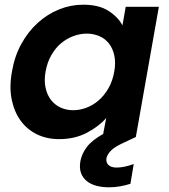

<svg xmlns="http://www.w3.org/2000/svg" viewBox="-20 -583 718 817"><path d="M31 -279Q42 -344 71 -396.5Q100 -449 141 -486Q182 -523 231.5 -543Q281 -563 334 -563Q401 -563 442 -536.5Q483 -510 501 -475L515 -554H656L558 0L507 24Q469 41 453 57Q437 73 433 90Q430 108 441.5 119Q453 130 476 130Q508 130 549 115L535 199Q514 206 490.5 210Q467 214 443 214Q416 214 392 208Q368 202 350.5 188.5Q333 175 325 154Q317 133 322 103Q328 71 349.5 42.5Q371 14 419 -13L432 -81Q401 -45 349.5 -18Q298 9 232 9Q179 9 137 -11.5Q95 -32 67.5 -70Q40 -108 29.5 -161Q19 -214 31 -279ZM466 -277Q473 -316 466.5 -346.5Q460 -377 443.5 -398Q427 -419 402 -429.5Q377 -440 349 -440Q321 -440 292.5 -429.5Q264 -419 240 -399Q216 -379 198.5 -348.5Q181 -318 174 -279Q167 -240 174 -209Q181 -178 197.5 -157Q214 -136 238.5 -125Q263 -114 291 -114Q319 -114 347.5 -124.5Q376 -135 400 -156Q424 -177 441.5 -207.5Q459 -238 466 -277Z"/></svg>

Font: SVN-Poppins SemiBold
Style: Italic
Weight: 600
Italic angle: -10°
Designer: Ninad Kale (Devanagari), Jonny Pinhorn (Latin)
Foundry: Indian Type Foundry
Version: Version 3.002 2017; ttfautohint (v1.8.3)